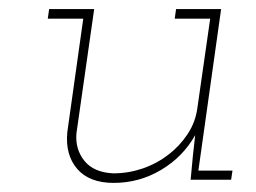

<svg xmlns="http://www.w3.org/2000/svg" viewBox="-20 -395 563 422"><path d="M399 0H488L491 -20H416L466 -375H367L364 -354H442L414 -159Q410 -127 392.5 -100.5Q375 -74 350 -55Q324 -35 293 -24.5Q262 -14 229 -14Q186 -16 165.5 -41.5Q145 -67 148 -102L187 -375H88L85 -354H163L128 -105Q123 -55 149.5 -24Q176 7 230 7Q286 7 334 -21.5Q382 -50 409 -98L404 -53Z"/></svg>

Font: Josefin Slab Thin ExtraLight
Style: Italic
Weight: 250
Italic angle: -12°
Version: Version 2.000